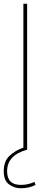

<svg xmlns="http://www.w3.org/2000/svg" viewBox="-40 -800 250 1026"><path d="M71 206Q37 206 8.5 185.5Q-20 165 -20 115Q-20 61 11.5 32Q43 3 85 -11V-780H105V0Q-2 29 -2 115Q-2 188 71 188Q111 188 144 172L150 188Q116 206 71 206Z"/></svg>

Font: Tanohe Sans Thin
Style: Regular
Weight: 100
Designer: Village Type and Design LLC & Cristiano Sobral
Foundry: Cooper Hewitt Smithsonian Design Museum
Version: Version 1.00;September 29, 2021;FontCreator 13.0.0.2655 64-b